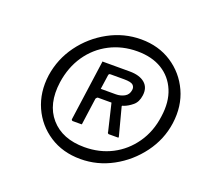

<svg xmlns="http://www.w3.org/2000/svg" viewBox="-91 -857 729 687"><g transform="rotate(20 274.0 -513.5)"><path d="M277.7 -275Q210.4 -275 160 -307.8Q109.6 -340.6 84.9 -395.7Q60.3 -450.9 69.3 -517.5Q79 -582.9 117.7 -635.9Q156.4 -688.8 214.2 -720.4Q271.9 -752 337.3 -752Q403.9 -752 454.2 -719.1Q504.4 -686.2 529.6 -631.1Q554.7 -576.1 545.4 -508.5Q536.4 -444.1 496.9 -390.8Q457.3 -337.4 399.8 -306.2Q342.4 -275 277.7 -275ZM276.7 -319.9Q334.2 -319.9 381.3 -344.1Q428.3 -368.3 459.6 -413.1Q491 -458 498.7 -517.5Q507.2 -574.9 489.3 -617.5Q471.5 -660.1 433.1 -683.6Q394.7 -707.1 339 -707.1Q281.5 -707.1 233.8 -682.4Q186.2 -657.7 155.4 -612.9Q124.7 -568 116 -508.5Q103.8 -421.8 148.3 -370.8Q192.7 -319.9 276.7 -319.9ZM380.4 -397.6Q380.7 -395 380.5 -394.1Q380.3 -393.3 377.7 -393.3H343.2Q341.7 -393.3 339.8 -395.5Q337.9 -397.7 338.6 -399.5L314.3 -501.4Q313.3 -503.4 313.8 -503.1Q314.2 -502.9 307.8 -502.9H262.3Q260.3 -502.9 258.2 -500.5Q256.2 -498.2 255.2 -496.5L241.3 -396.3Q241 -393.7 240.8 -393.5Q240.7 -393.3 237.6 -393.3H206.3Q203.8 -393.3 202.1 -395.7Q200.4 -398.2 201.4 -400L233.1 -627.6Q233.4 -630.1 233.1 -630.1Q232.9 -630 234.4 -630H336.9Q374.9 -630 394.9 -613Q414.8 -596 410.5 -565.3Q407.1 -539.3 391.1 -526.1Q375.1 -512.8 358.4 -506.7Q356.5 -507.2 354.4 -505.7Q352.3 -504.1 352.7 -502.9L380.4 -397.6ZM318.3 -536.1Q336.3 -536.1 351.1 -544.3Q365.8 -552.5 368.2 -570.6Q369.9 -581.9 362.3 -589.3Q354.6 -596.8 327.7 -596.8H276.1Q273.5 -596.8 271.7 -596Q269.9 -595.3 268.9 -590.6L261.3 -537.8Q261 -536 261.2 -536.1Q261.4 -536.1 263 -536.1H318.3Z"/></g></svg>

Font: Libre Franklin Thin
Style: Italic
Weight: 100
Italic angle: -8°
Designer: Pablo Impallari, Rodrigo Fuenzalida, Nhung Nguyen
Foundry: Impallari Type
Version: Version 3.000